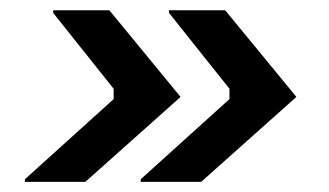

<svg xmlns="http://www.w3.org/2000/svg" viewBox="-20 -445 640 373"><path d="M28.3 -91.7V-96.7L200.8 -252.5V-272.5L83.3 -420V-425H192.5L330.8 -256.7L145.8 -91.7ZM253.3 -91.7V-96.7L425.8 -252.5V-272.5L308.3 -420V-425H417.5L555.8 -256.7L370.8 -91.7Z"/></svg>

Font: Familjen Grotesk SemiBold
Style: Italic
Weight: 600
Italic angle: -9.46201°
Designer: Anders Wikstroem, Jonas Baeckman, Matilda Gysing, Kristian Moeller
Foundry: Familjen STHLM AB
Version: Version 2.002